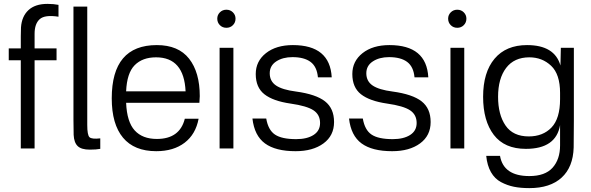

<svg xmlns="http://www.w3.org/2000/svg" viewBox="-20 -764 3040 988"><path d="M224 -744Q256 -744 281 -739V-678Q211 -689 184.5 -665.5Q158 -642 158 -590V-515H271V-454H158V0H87V-454H25V-515H87V-577Q87 -603 88 -623Q92 -680 126.5 -712Q161 -744 224 -744ZM358 -148V-730H429V-121Q429 -69 440.5 -58Q452 -47 496 -52V2Q476 6 442 6Q399 6 380 -12Q361 -30 359 -70Q358 -92 358 -148Z M787 -532Q898 -532 953 -462Q1008 -392 1008 -269Q1008 -263 1006 -235H629Q633 -137 673 -93Q713 -49 787 -49Q905 -49 931 -153H1002Q987 -73 930 -29.5Q873 14 784 14Q671 14 613 -55.5Q555 -125 555 -258Q555 -532 787 -532ZM629 -294H935Q927 -469 783 -469Q713 -469 673 -428.5Q633 -388 629 -294Z M1181 -518V0H1110V-518ZM1098 -668Q1098 -687 1111.5 -700.5Q1125 -714 1145 -714Q1165 -714 1178.5 -700.5Q1192 -687 1192 -668Q1192 -648 1178.5 -634.5Q1165 -621 1145 -621Q1125 -621 1111.5 -634.5Q1098 -648 1098 -668Z M1487 -532Q1678 -532 1687 -366H1616Q1611 -421 1578 -445.5Q1545 -470 1485 -470Q1435 -470 1401.5 -448Q1368 -426 1368 -387Q1368 -346 1400.5 -324Q1433 -302 1503 -293Q1606 -279 1652.5 -242.5Q1699 -206 1699 -136Q1699 -66 1644.5 -26Q1590 14 1501 14Q1398 14 1343.5 -26Q1289 -66 1279 -154H1350Q1360 -95 1395 -71.5Q1430 -48 1504 -48Q1560 -48 1593.5 -69.5Q1627 -91 1627 -131Q1627 -174 1593 -196.5Q1559 -219 1475 -231Q1385 -244 1340.5 -279Q1296 -314 1296 -383Q1296 -449 1348.5 -490.5Q1401 -532 1487 -532Z M1984 -532Q2175 -532 2184 -366H2113Q2108 -421 2075 -445.5Q2042 -470 1982 -470Q1932 -470 1898.5 -448Q1865 -426 1865 -387Q1865 -346 1897.5 -324Q1930 -302 2000 -293Q2103 -279 2149.5 -242.5Q2196 -206 2196 -136Q2196 -66 2141.5 -26Q2087 14 1998 14Q1895 14 1840.5 -26Q1786 -66 1776 -154H1847Q1857 -95 1892 -71.5Q1927 -48 2001 -48Q2057 -48 2090.5 -69.5Q2124 -91 2124 -131Q2124 -174 2090 -196.5Q2056 -219 1972 -231Q1882 -244 1837.5 -279Q1793 -314 1793 -383Q1793 -449 1845.5 -490.5Q1898 -532 1984 -532Z M2369 -518V0H2298V-518ZM2286 -668Q2286 -687 2299.5 -700.5Q2313 -714 2333 -714Q2353 -714 2366.5 -700.5Q2380 -687 2380 -668Q2380 -648 2366.5 -634.5Q2353 -621 2333 -621Q2313 -621 2299.5 -634.5Q2286 -648 2286 -668Z M2933 -142Q2933 -38 2932 -5Q2929 96 2870 150Q2811 204 2704 204Q2659 204 2624.5 197Q2590 190 2558 173Q2526 156 2506.5 122Q2487 88 2482 38H2553Q2571 142 2704 142Q2785 142 2823.5 99Q2862 56 2862 -16V-120Q2841 2 2686 2Q2576 2 2521 -70Q2466 -142 2466 -266Q2466 -392 2525 -462Q2584 -532 2692 -532Q2834 -532 2864 -427L2866 -518H2933ZM2543 -266Q2543 -174 2581.5 -118Q2620 -62 2701 -62Q2774 -62 2818 -108Q2862 -154 2862 -254V-286Q2862 -382 2816 -425.5Q2770 -469 2704 -469Q2626 -469 2584.5 -414.5Q2543 -360 2543 -266Z"/></svg>

Font: Nacelle Light
Style: Regular
Weight: 300
Designer: Sora Sagano
Foundry: Sora Sagano
Version: Version 1.000;FEAKit 1.0